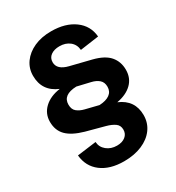

<svg xmlns="http://www.w3.org/2000/svg" viewBox="-197 -856 987 1076"><g transform="rotate(-30 297.0 -318.0)"><path d="M39 -299Q39 -352 77 -387.5Q115 -423 179 -432Q86 -471 86 -570Q86 -618 113 -655.5Q140 -693 187.5 -714.5Q235 -736 298 -736Q390 -736 448 -693.5Q506 -651 512 -579L391 -562Q388 -598 362 -619Q336 -640 296 -640Q262 -640 240.5 -624.5Q219 -609 219 -581Q219 -533 288 -516L421 -483Q492 -465 523 -428.5Q554 -392 554 -340Q554 -286 518.5 -251.5Q483 -217 421 -206Q513 -167 513 -70Q513 -20 485 18.5Q457 57 406.5 78.5Q356 100 290 100Q199 100 143.5 58Q88 16 81 -58L204 -74Q206 -40 233 -18Q260 4 299 4Q333 4 353.5 -12.5Q374 -29 374 -56Q374 -84 353.5 -98.5Q333 -113 300 -122L181 -154Q107 -175 73 -209.5Q39 -244 39 -299ZM177 -331Q177 -300 195.5 -285Q214 -270 242 -263L327 -242Q370 -244 393.5 -261Q417 -278 417 -309Q417 -338 399 -354Q381 -370 351 -377L266 -397Q177 -394 177 -331Z"/></g></svg>

Font: BDO Grotesk DemiBold
Style: Regular
Weight: 600
Designer: Deni Anggara
Foundry: Lokal Container
Version: Version 2.000